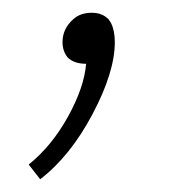

<svg xmlns="http://www.w3.org/2000/svg" viewBox="-20 -118 266 301"><path d="M95 -88Q106 -98 124 -98Q140 -98 150 -88L154 -82Q160 -70 160 -52Q160 -5 125 61Q90 127 43 163L25 140Q61 111 86.5 65Q112 19 115 -18Q96 -18 86 -28Q78 -38 78 -52Q78 -73 95 -88Z"/></svg>

Font: ArsenalItalic
Style: Italic
Weight: 400
Italic angle: -9°
Designer: Andrij Shevchenko
Foundry: Stairsfor.com
Version: Version 1.000